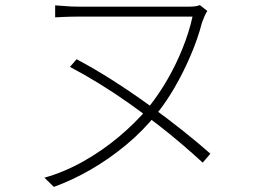

<svg xmlns="http://www.w3.org/2000/svg" viewBox="-20 -702 1040 752"><path d="M792 -659Q786 -650 781 -638.5Q776 -627 771 -613Q755 -551 726.5 -484.5Q698 -418 664 -359.5Q630 -301 595 -258Q541 -190 474 -134.5Q407 -79 335 -37.5Q263 4 191 30L154 -6Q232 -28 306.5 -70Q381 -112 446.5 -167Q512 -222 562 -282Q602 -332 636 -391Q670 -450 695.5 -513.5Q721 -577 734 -637Q719 -637 684.5 -637Q650 -637 603 -637Q556 -637 506 -637Q456 -637 410 -637Q364 -637 330.5 -637Q297 -637 285 -637Q268 -637 253 -636.5Q238 -636 223.5 -635.5Q209 -635 196 -634V-681Q216 -680 238 -678Q260 -676 285 -676Q297 -676 330.5 -676Q364 -676 410 -676Q456 -676 506.5 -676Q557 -676 602 -676Q647 -676 680 -676Q713 -676 723 -676Q736 -676 745.5 -677.5Q755 -679 763 -682ZM280 -470Q350 -433 423.5 -386Q497 -339 566.5 -288.5Q636 -238 697.5 -189Q759 -140 804 -100L774 -65Q737 -99 691.5 -138Q646 -177 593.5 -217.5Q541 -258 484.5 -298Q428 -338 369.5 -374Q311 -410 254 -440Z"/></svg>

Font: Noto Sans TC ExtraLight
Style: Regular
Weight: 250
Designer: Ryoko NISHIZUKA  (kana, bopomofo & ideographs); Paul D. Hunt (Latin, Greek & Cyrillic); Sandoll Communications , Soo-you
Foundry: Adobe
Version: Version 2.004-H2;hotconv 1.0.118;makeotfexe 2.5.65603